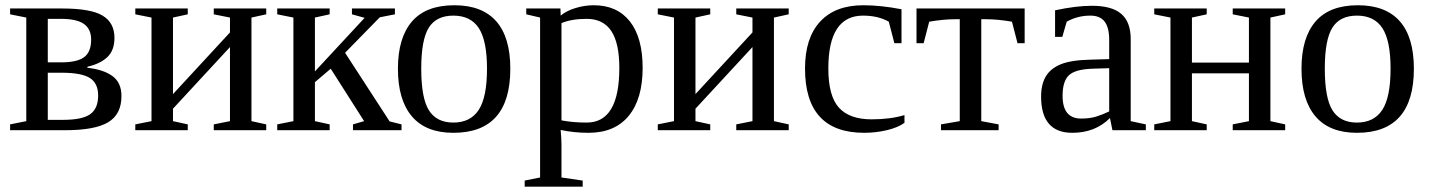

<svg xmlns="http://www.w3.org/2000/svg" viewBox="-20 -491 5390 724"><path d="M18.1 0V-22L79.1 -34.2V-424.8L18.1 -437V-459H214.4Q322.3 -459 366.9 -432.1Q411.6 -405.3 411.6 -348.1Q411.6 -301.3 385 -275.9Q358.4 -250.5 309.6 -239.3V-235.4Q371.6 -228.5 404.8 -203.6Q438 -178.7 438 -128.9Q438 -60.1 387.9 -30Q337.9 0 225.6 0ZM218.3 -39.1Q290.5 -39.1 320.3 -60.5Q350.1 -82 350.1 -130.9Q350.1 -177.2 318.6 -197Q287.1 -216.8 211.9 -216.8H160.2V-39.1ZM160.2 -255.9H211.9Q270.5 -255.9 297.1 -275.4Q323.7 -294.9 323.7 -341.8Q323.7 -381.3 296.6 -400.6Q269.5 -419.9 210 -419.9H160.2Z M551.3 -424.8 490.2 -437V-459H688V-437L632.3 -424.8V-136.2L847.2 -368.7V-424.8L786.1 -437V-459H983.9V-437L928.2 -424.8V-34.2L983.9 -22V0H786.1V-22L847.2 -34.2V-313.5L632.3 -81.1V-34.2L688 -22V0H490.2V-22L551.3 -34.2Z M1086.4 -424.8 1025.4 -437V-459H1223.1V-437L1167.5 -424.8V-221.7L1355 -423.8L1307.1 -437V-459H1469.2V-437L1412.1 -425.8L1281.2 -292L1449.2 -33.2L1494.1 -22V0H1311V-22L1353 -34.2L1227.1 -231.9L1167.5 -181.2V-34.2L1223.1 -22V0H1025.4V-22L1086.4 -34.2Z M1904.3 -231.9Q1904.3 9.8 1689.5 9.8Q1585.9 9.8 1533.2 -52.2Q1480.5 -114.3 1480.5 -231.9Q1480.5 -348.1 1533.2 -409.7Q1585.9 -471.2 1693.4 -471.2Q1797.9 -471.2 1851.1 -410.9Q1904.3 -350.6 1904.3 -231.9ZM1816.4 -231.9Q1816.4 -337.4 1785.6 -384.8Q1754.9 -432.1 1689.5 -432.1Q1625.5 -432.1 1596.9 -386.7Q1568.4 -341.3 1568.4 -231.9Q1568.4 -121.1 1597.4 -75Q1626.5 -28.8 1689.5 -28.8Q1753.9 -28.8 1785.2 -76.7Q1816.4 -124.5 1816.4 -231.9Z M2016.6 -424.8 1964.4 -437V-459H2093.3L2094.2 -432.1Q2114.7 -449.7 2149.2 -460.4Q2183.6 -471.2 2219.2 -471.2Q2307.1 -471.2 2355.2 -410.2Q2403.3 -349.1 2403.3 -234.9Q2403.3 -118.2 2350.8 -54.2Q2298.3 9.8 2199.2 9.8Q2144 9.8 2094.2 -1Q2097.2 34.2 2097.2 54.2V178.2L2177.2 189.9V212.9H1958.5V189.9L2016.6 178.2ZM2315.4 -234.9Q2315.4 -328.6 2284.9 -374.3Q2254.4 -419.9 2192.4 -419.9Q2135.3 -419.9 2097.2 -403.8V-37.1Q2140.6 -28.8 2192.4 -28.8Q2315.4 -28.8 2315.4 -234.9Z M2521.5 -424.8 2460.4 -437V-459H2658.2V-437L2602.5 -424.8V-136.2L2817.4 -368.7V-424.8L2756.3 -437V-459H2954.1V-437L2898.4 -424.8V-34.2L2954.1 -22V0H2756.3V-22L2817.4 -34.2V-313.5L2602.5 -81.1V-34.2L2658.2 -22V0H2460.4V-22L2521.5 -34.2Z M3390.6 -27.8Q3366.7 -10.3 3324.7 -0.2Q3282.7 9.8 3238.8 9.8Q3015.6 9.8 3015.6 -232.9Q3015.6 -347.7 3072.5 -409.4Q3129.4 -471.2 3235.4 -471.2Q3301.3 -471.2 3379.4 -456.1V-328.1H3352.5L3331.5 -409.2Q3291 -432.1 3234.4 -432.1Q3103.5 -432.1 3103.5 -232.9Q3103.5 -129.4 3143.3 -85.2Q3183.1 -41 3266.6 -41Q3337.9 -41 3390.6 -57.1Z M3843.8 -459V-328.1H3816.9L3795.9 -409.2Q3741.7 -418.5 3698.7 -418.5H3680.2V-34.2L3745.6 -22V0H3528.3V-22L3599.1 -34.2V-418.5H3581.1Q3538.1 -418.5 3483.9 -409.2L3462.9 -328.1H3436V-459Z M4097.7 -469.2Q4172.9 -469.2 4208.3 -438.5Q4243.7 -407.7 4243.7 -344.2V-34.2L4300.8 -22V0H4174.8L4165.5 -45.9Q4109.9 9.8 4023.4 9.8Q3905.8 9.8 3905.8 -127Q3905.8 -172.9 3923.6 -202.9Q3941.4 -232.9 3980.5 -248.8Q4019.5 -264.6 4093.8 -266.1L4162.6 -268.1V-339.8Q4162.6 -387.2 4145.3 -409.7Q4127.9 -432.1 4091.8 -432.1Q4043 -432.1 4002.4 -409.2L3985.8 -352.1H3958.5V-452.1Q4037.6 -469.2 4097.7 -469.2ZM4162.6 -233.9 4098.6 -231.9Q4033.2 -229.5 4010 -206.5Q3986.8 -183.6 3986.8 -129.9Q3986.8 -43.9 4056.6 -43.9Q4089.8 -43.9 4114 -51.5Q4138.2 -59.1 4162.6 -70.8Z M4393.6 -424.8 4332.5 -437V-459H4530.3V-437L4474.6 -424.8V-254.9H4689.5V-424.8L4628.4 -437V-459H4826.2V-437L4770.5 -424.8V-34.2L4826.2 -22V0H4628.4V-22L4689.5 -34.2V-214.4H4474.6V-34.2L4530.3 -22V0H4332.5V-22L4393.6 -34.2Z M5311.5 -231.9Q5311.5 9.8 5096.7 9.8Q4993.2 9.8 4940.4 -52.2Q4887.7 -114.3 4887.7 -231.9Q4887.7 -348.1 4940.4 -409.7Q4993.2 -471.2 5100.6 -471.2Q5205.1 -471.2 5258.3 -410.9Q5311.5 -350.6 5311.5 -231.9ZM5223.6 -231.9Q5223.6 -337.4 5192.9 -384.8Q5162.1 -432.1 5096.7 -432.1Q5032.7 -432.1 5004.2 -386.7Q4975.6 -341.3 4975.6 -231.9Q4975.6 -121.1 5004.6 -75Q5033.7 -28.8 5096.7 -28.8Q5161.1 -28.8 5192.4 -76.7Q5223.6 -124.5 5223.6 -231.9Z"/></svg>

Font: Tinos
Style: Regular
Weight: 400
Designer: Steve Matteson
Foundry: Monotype Imaging Inc.
Version: Version 1.23